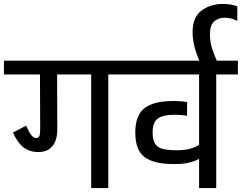

<svg xmlns="http://www.w3.org/2000/svg" viewBox="-30 -955 1228 975"><path d="M630 -577H520V0H433V-577H260L261 -300Q261 -243 236.5 -213Q212 -183 164 -183Q120 -183 89 -207Q58 -231 36 -282L103 -317Q116 -286 128 -270Q140 -254 154 -254Q166 -254 170 -264.5Q174 -275 174 -300L173 -577H-10V-647H630Z M1178 -647V-577H1068V0H981V-148Q931 -122 864 -122H851Q751 -122 704 -157.5Q657 -193 657 -282Q657 -369 703.5 -405.5Q750 -442 848 -442H860Q875 -442 892 -440.5Q909 -439 920 -437V-367Q892 -372 864 -372H852Q798 -372 771.5 -353Q745 -334 745 -282Q745 -245 757.5 -225.5Q770 -206 794 -199.5Q818 -193 858 -192H871Q902 -192 928.5 -198Q955 -204 981 -219V-577H610V-647Z M948 -791Q948 -868 993.5 -901.5Q1039 -935 1102 -935Q1143 -935 1175 -923V-849Q1143 -865 1111 -865Q1077 -865 1056.5 -845Q1036 -825 1036 -782Q1036 -744 1047 -709Q1058 -674 1081 -624H993Q948 -716 948 -791Z"/></svg>

Font: Biryani
Style: Regular
Weight: 400
Designer: Dan Reynolds and Mathieu Réguer
Foundry: Dan Reynolds and Mathieu Réguer
Version: Version 1.004; ttfautohint (v1.1) -l 5 -r 5 -G 72 -x 0 -D la